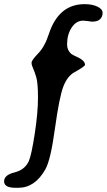

<svg xmlns="http://www.w3.org/2000/svg" viewBox="-44 -725 513 921"><path d="M30.3 175.8Q-24.4 175.8 -24.4 145Q-24.4 114.3 25.4 102.1Q75.2 89.8 94.2 47.9Q106.9 19 122.6 -83Q138.2 -185.1 138.2 -255.9Q138.2 -326.7 130.1 -354Q122.1 -381.3 114.7 -397Q107.4 -412.6 107.4 -424.3Q107.4 -436 139.2 -468.8Q170.9 -501.5 190.4 -562Q237.3 -705.1 361.8 -705.1Q398.9 -705.1 423.6 -693.1Q448.2 -681.2 448.2 -663.3Q448.2 -645.5 436.5 -633.3Q424.8 -621.1 397 -621.1L376 -624Q361.8 -626 355 -626Q321.8 -626 299.8 -592.8Q277.8 -559.6 277.8 -511.7Q277.8 -484.9 296.4 -467.8Q300.8 -463.9 313.5 -457.5L323.2 -453.1Q363.8 -435.1 363.8 -414.1Q363.8 -406.7 313 -378.4Q279.3 -359.9 260 -310.3Q240.7 -260.7 219.7 -109.4Q199.2 42 173.8 86.9Q124 175.8 43.9 175.8Z"/></svg>

Font: Averia Gruesa Libre
Style: Regular
Weight: 400
Italic angle: -1.70001°
Version: Version 1.002